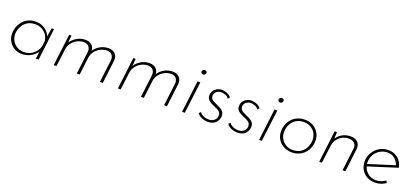

<svg xmlns="http://www.w3.org/2000/svg" viewBox="25 -1356 4698 2185"><g transform="rotate(20 2373.5 -263.5)"><path d="M235 6Q183 6 141.5 -18.5Q100 -43 76 -85Q52 -127 52 -180Q52 -213 64 -250Q76 -287 101.5 -320Q127 -353 167 -374Q207 -395 264 -395Q309 -395 345 -378.5Q381 -362 406 -334.5Q431 -307 442 -271L435 -258L456 -385H484L438 0H405L419 -117L423 -100Q412 -79 393 -60Q374 -41 350 -26Q326 -11 296.5 -2.5Q267 6 235 6ZM249 -23Q293 -23 330 -41.5Q367 -60 392.5 -93.5Q418 -127 426 -169L431 -219Q428 -260 406 -293.5Q384 -327 348 -346Q312 -365 267 -365Q217 -365 182.5 -346.5Q148 -328 127 -299.5Q106 -271 96.5 -239.5Q87 -208 87 -184Q87 -139 108 -102.5Q129 -66 165.5 -44.5Q202 -23 249 -23Z M696 -385 687 -279 685 -292Q713 -338 760 -366Q807 -394 864 -394Q912 -394 941 -367.5Q970 -341 970 -299L968 -297Q995 -341 1042 -367.5Q1089 -394 1143 -394Q1197 -394 1225.5 -362.5Q1254 -331 1249 -282L1215 0H1180L1214 -276Q1217 -311 1198 -336Q1179 -361 1138 -363Q1095 -363 1057.5 -344Q1020 -325 994.5 -292.5Q969 -260 962 -219L935 0H900L934 -276Q937 -311 918 -336Q899 -361 857 -363Q815 -363 776.5 -343.5Q738 -324 712.5 -290Q687 -256 681 -214L654 0H621L668 -385Z M1473 -385 1464 -279 1462 -292Q1490 -338 1537 -366Q1584 -394 1641 -394Q1689 -394 1718 -367.5Q1747 -341 1747 -299L1745 -297Q1772 -341 1819 -367.5Q1866 -394 1920 -394Q1974 -394 2002.5 -362.5Q2031 -331 2026 -282L1992 0H1957L1991 -276Q1994 -311 1975 -336Q1956 -361 1915 -363Q1872 -363 1834.5 -344Q1797 -325 1771.5 -292.5Q1746 -260 1739 -219L1712 0H1677L1711 -276Q1714 -311 1695 -336Q1676 -361 1634 -363Q1592 -363 1553.5 -343.5Q1515 -324 1489.5 -290Q1464 -256 1458 -214L1431 0H1398L1445 -385Z M2222 -385H2256L2208 0H2175ZM2226 -507Q2227 -519 2237.5 -527.5Q2248 -536 2260 -535Q2271 -535 2278.5 -527.5Q2286 -520 2285 -509Q2284 -496 2274 -488Q2264 -480 2253 -480Q2241 -480 2233.5 -488.5Q2226 -497 2226 -507Z M2484 8Q2464 7 2440.5 1.5Q2417 -4 2395 -16.5Q2373 -29 2358 -51L2378 -71Q2389 -55 2406 -44Q2423 -33 2443.5 -27Q2464 -21 2486 -21Q2525 -20 2552.5 -41.5Q2580 -63 2582 -98Q2583 -126 2569.5 -142.5Q2556 -159 2533.5 -169Q2511 -179 2487 -189Q2451 -204 2426 -226Q2401 -248 2403 -288Q2404 -310 2413 -328.5Q2422 -347 2438 -361Q2454 -375 2475.5 -383Q2497 -391 2522 -391Q2533 -390 2552.5 -386Q2572 -382 2593.5 -371.5Q2615 -361 2632 -340L2613 -317Q2597 -342 2570 -351.5Q2543 -361 2522 -362Q2500 -362 2481.5 -353.5Q2463 -345 2451 -329.5Q2439 -314 2438 -294Q2437 -272 2447.5 -257Q2458 -242 2476 -232.5Q2494 -223 2515 -214Q2541 -202 2565 -189.5Q2589 -177 2603.5 -156.5Q2618 -136 2616 -102Q2615 -84 2607.5 -64.5Q2600 -45 2584.5 -28.5Q2569 -12 2544.5 -2Q2520 8 2484 8Z M2842 8Q2822 7 2798.5 1.5Q2775 -4 2753 -16.5Q2731 -29 2716 -51L2736 -71Q2747 -55 2764 -44Q2781 -33 2801.5 -27Q2822 -21 2844 -21Q2883 -20 2910.5 -41.5Q2938 -63 2940 -98Q2941 -126 2927.5 -142.5Q2914 -159 2891.5 -169Q2869 -179 2845 -189Q2809 -204 2784 -226Q2759 -248 2761 -288Q2762 -310 2771 -328.5Q2780 -347 2796 -361Q2812 -375 2833.5 -383Q2855 -391 2880 -391Q2891 -390 2910.5 -386Q2930 -382 2951.5 -371.5Q2973 -361 2990 -340L2971 -317Q2955 -342 2928 -351.5Q2901 -361 2880 -362Q2858 -362 2839.5 -353.5Q2821 -345 2809 -329.5Q2797 -314 2796 -294Q2795 -272 2805.5 -257Q2816 -242 2834 -232.5Q2852 -223 2873 -214Q2899 -202 2923 -189.5Q2947 -177 2961.5 -156.5Q2976 -136 2974 -102Q2973 -84 2965.5 -64.5Q2958 -45 2942.5 -28.5Q2927 -12 2902.5 -2Q2878 8 2842 8Z M3155 -385H3189L3141 0H3108ZM3159 -507Q3160 -519 3170.5 -527.5Q3181 -536 3193 -535Q3204 -535 3211.5 -527.5Q3219 -520 3218 -509Q3217 -496 3207 -488Q3197 -480 3186 -480Q3174 -480 3166.5 -488.5Q3159 -497 3159 -507Z M3501 7Q3462 7 3427 -6.5Q3392 -20 3365.5 -44.5Q3339 -69 3324 -103.5Q3309 -138 3309 -180Q3309 -217 3322 -255Q3335 -293 3361 -324Q3387 -355 3427.5 -374.5Q3468 -394 3524 -394Q3578 -394 3621 -370Q3664 -346 3689.5 -304Q3715 -262 3715 -208Q3715 -179 3707 -148.5Q3699 -118 3683 -90.5Q3667 -63 3641.5 -41Q3616 -19 3581 -6Q3546 7 3501 7ZM3503 -22Q3564 -22 3603.5 -49.5Q3643 -77 3662 -119.5Q3681 -162 3681 -206Q3681 -240 3669 -269Q3657 -298 3635 -319.5Q3613 -341 3584 -353Q3555 -365 3522 -365Q3461 -365 3421.5 -337.5Q3382 -310 3363 -268Q3344 -226 3344 -182Q3344 -136 3365 -100Q3386 -64 3422 -43Q3458 -22 3503 -22Z M3911 -385 3905 -283 3898 -291Q3923 -337 3969.5 -365.5Q4016 -394 4075 -394Q4133 -394 4163 -362.5Q4193 -331 4187 -279L4153 0H4119L4152 -273Q4158 -312 4134 -337.5Q4110 -363 4064 -363Q4022 -363 3985.5 -343.5Q3949 -324 3925 -290.5Q3901 -257 3896 -213L3869 0H3836L3883 -385Z M4515 -22Q4546 -22 4575 -32.5Q4604 -43 4627 -61L4642 -35Q4615 -16 4581.5 -4.5Q4548 7 4513 7Q4456 7 4412.5 -17.5Q4369 -42 4344.5 -85Q4320 -128 4320 -182Q4320 -224 4336.5 -262Q4353 -300 4381.5 -330Q4410 -360 4449 -377Q4488 -394 4534 -394Q4569 -394 4597.5 -384Q4626 -374 4649 -355Q4672 -336 4687.5 -308.5Q4703 -281 4711 -245L4353 -132L4347 -159L4687 -266L4673 -254Q4659 -300 4623 -332.5Q4587 -365 4534 -365Q4484 -365 4443 -340.5Q4402 -316 4378 -275.5Q4354 -235 4354 -185Q4354 -141 4374 -104Q4394 -67 4430.5 -44.5Q4467 -22 4515 -22Z"/></g></svg>

Font: Josefin Sans ExtraLight
Style: Italic
Weight: 250
Italic angle: -7°
Designer: Santiago Orozco
Foundry: Typemade
Version: Version 2.000